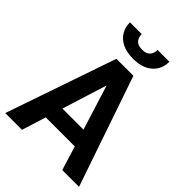

<svg xmlns="http://www.w3.org/2000/svg" viewBox="-261 -1047 1167 1167"><g transform="rotate(45 322.5 -463.0)"><path d="M321 -782.5Q265.5 -782.5 227.8 -801Q190 -819.5 170.8 -852Q151.5 -884.5 151.5 -926H252.5Q252.5 -897.5 268.2 -879Q284 -860.5 321 -860.5Q357.5 -860.5 373.2 -879Q389 -897.5 389 -926H490.5Q490.5 -862 446 -822.2Q401.5 -782.5 321 -782.5ZM639.5 0H495.5L447.5 -155.5H198L149.5 0H5.5L250 -711H396ZM413 -265 323 -553H322L232 -265Z"/></g></svg>

Font: Roberto Sans
Style: Bold
Weight: 700
Designer: Google (font) & Cristiano Sobral (main changes)
Version: Version 1.000;October 12, 2021;FontCreator 14.0.0.2814 64-bi